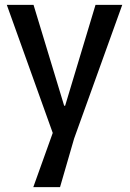

<svg xmlns="http://www.w3.org/2000/svg" viewBox="-20 -604 536 790"><path d="M117 166 197 -57 8 -584H118L244 -169H248L373 -584H483L285 -34L227 166Z"/></svg>

Font: Ruda SemiBold
Style: Regular
Weight: 600
Designer: Mariela Monsalve and Angelina Sanchez
Foundry: Mariela Monsalve and Angelina Sanchez
Version: Version 2.001